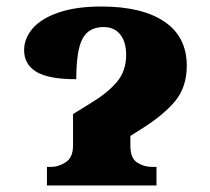

<svg xmlns="http://www.w3.org/2000/svg" viewBox="-20 -569 644 589"><path d="M124 -57H136Q160 -57 182 -71.5Q204 -86 204 -122V-219L262 -255Q310 -284 338.5 -317.5Q367 -351 367 -401Q367 -440 349 -463Q331 -486 298 -486Q252 -486 233 -450Q214 -414 214 -326Q128 -326 91 -349Q54 -372 54 -415Q54 -451 80 -481.5Q106 -512 159.5 -530.5Q213 -549 291 -549Q416 -549 484.5 -502.5Q553 -456 553 -367Q553 -302 517 -258.5Q481 -215 410 -171L380 -152V-122Q380 -84 400.5 -70.5Q421 -57 446 -57H460V0H124Z"/></svg>

Font: Noto Serif ExtraBold
Style: Regular
Weight: 800
Designer: Monotype Design Team
Foundry: Monotype Imaging Inc.
Version: Version 1.001